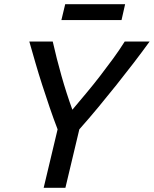

<svg xmlns="http://www.w3.org/2000/svg" viewBox="-20 -890 729 910"><path d="M187 0 253 -277Q233 -329 215 -382Q197 -435 180 -487.5Q163 -540 148 -592Q133 -644 119 -693H230Q248 -613 271.5 -530Q295 -447 323 -370Q355 -408 388.5 -448Q422 -488 454 -529.5Q486 -571 516 -612Q546 -653 571 -693H689Q652 -642 612.5 -590.5Q573 -539 531.5 -487Q490 -435 446.5 -382.5Q403 -330 356 -277L290 0ZM271 -795 289 -870H573L556 -795Z"/></svg>

Font: Ubuntu Sans Medium
Style: Italic
Weight: 500
Italic angle: -13.5°
Designer: Dalton Maag Ltd
Foundry: Dalton Maag Ltd
Version: Version 1.006